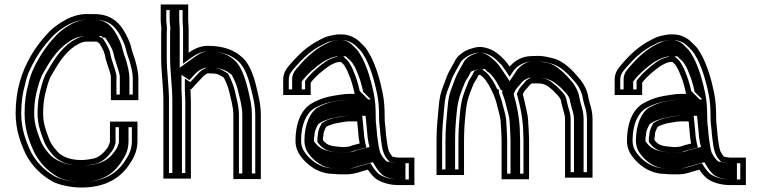

<svg xmlns="http://www.w3.org/2000/svg" viewBox="-20 -769 3406 859"><path d="M599 -321V-419C599 -448.5 590.7 -477.5 584 -502C580.1 -516.4 572 -534 569 -549C564.7 -567.6 560.8 -579.1 553 -596C525.5 -655.5 488.1 -706 402 -706H365C332.3 -706 301.6 -694.8 278 -683C245.8 -665.4 215.4 -644.8 191 -617C163.4 -587.5 137.1 -552.8 116.5 -516.5C77.9 -448.6 50 -368.4 50 -262C50 -187.4 71.7 -129.7 96 -78C124 -25.1 162.4 12.5 213 42C241.7 58.2 297 70 344 70C451.2 70 521.1 27.8 563 -40C581 -66.3 595 -97.5 595 -138V-225H472V-134C468.4 -124.9 466.8 -116.1 460 -106.5C446.4 -87.2 425 -66.3 400 -60C383.9 -56.8 364.5 -53 344 -53C291.8 -53 251.1 -69.1 229 -100C215 -116 203.1 -133.9 196 -157C184.1 -188.8 173 -218.4 173 -262C173 -288.9 175.4 -315.8 180 -339C186.8 -368.6 194.3 -399.7 206 -425C235.3 -476.3 266.6 -530.7 315 -563C329.3 -571 346.7 -583 368 -583H412C412.7 -582.3 413.3 -582 414 -582C416.7 -580.7 419.7 -578.7 423 -576H424C430.9 -566.3 435.6 -556.7 441 -546C445.8 -536.5 445.4 -532.9 449 -524C454.6 -490.1 469 -463.1 476 -428V-321ZM422.4 -608H368C336.8 -608 314.6 -591.4 302 -584.4C246.2 -547.2 213.4 -488.3 183.8 -436.5C170.4 -407.4 162.7 -375.2 155.6 -344.3C150.3 -318.1 148 -290.6 148 -262C148 -214.3 161 -179.2 172.3 -148.9C181 -121.6 194.6 -101.7 209.4 -84.4C239.2 -44.3 287.9 -28 344 -28C367.5 -28 388.7 -32.2 404.9 -35.5C439.5 -42.4 465.4 -70.9 480.4 -92.1C492.4 -109 493.1 -119.3 497 -129.2V-200H570V-138C570 -103.2 558.3 -77.5 542 -53.6C504.6 6.9 444.5 45 344 45C301 45 247.5 32.7 225.4 20.3C178.6 -7 143.7 -41.6 118.4 -89.2C94.6 -139.9 75 -192.7 75 -262C75 -312.4 81.1 -353.8 92.3 -392C100.8 -434.8 118.2 -468.8 138.2 -504.2C157.8 -538.7 182.6 -571.4 209.6 -600.2C231.6 -625.4 259.3 -644.3 289.6 -660.8C311.7 -671.8 338.1 -681 365 -681H402C475.2 -681 504.1 -642.2 530.3 -585.5C537.5 -569.9 540.7 -560.3 544.5 -543.9C549 -522.7 556.7 -507.2 559.9 -495.4C566.6 -470.7 574 -443.9 574 -419V-346L501 -346V-430.5C493 -470.4 478.5 -498.8 473.7 -528.1C472 -538.1 471.2 -541.5 463.4 -557.2C458.1 -567.8 452.7 -578.8 444.3 -590.5L436.9 -601H431.1C427.1 -603.5 425.4 -605 422.4 -608ZM559 -346V-419C559 -445.6 551.3 -473.1 544.6 -497.8C541.1 -510.5 533.3 -526.8 529.3 -545.7C525.3 -563.2 522 -573 514.6 -589.1C486.4 -650.2 455.6 -681 402 -681H365C347.1 -681 325.2 -674.4 303.6 -663.8C273.7 -647.4 247.9 -629.9 225.8 -604.7C198.9 -575.9 174 -543.1 154.2 -508.1C134.2 -472.9 116.3 -438.2 107.5 -394.2C96.1 -355.3 90 -312.9 90 -262C90 -190.7 110.3 -136.3 134.2 -85.5C160.2 -36.6 194.5 -3.1 240 23.6C258.2 33.6 306.5 45 344 45C430.5 45 486.8 13.9 525.9 -49.4C543 -74.3 555 -100.9 555 -138V-200H512V-130.9C508.3 -121.6 507.3 -111.6 496.6 -96.4C481.9 -75.6 459.1 -47.8 414.9 -36.8C397.5 -32.4 373.5 -28 344 -28C277.9 -28 222.3 -49.4 193.1 -88.9C178.6 -105.7 164.9 -126.1 156.9 -151.8C145.4 -182.4 133 -216 133 -262C133 -290 135.3 -317.2 140.4 -342.3C147.4 -372.9 155 -404.6 167.9 -432.7C197.3 -484.1 228.3 -541.8 285.8 -580.1C296.4 -587.2 321.7 -608 368 -608H434.2L441.2 -601H449.9L460.5 -586.2C468.7 -574.7 473.9 -564.1 479.2 -553.5C485.8 -540.3 485.5 -535.9 488.5 -528.3C493.9 -496.3 508.2 -468.7 516 -429.6V-346Z M824 -533V-633C825 -645.6 822 -662.3 822 -676V-749H699V-676C699 -663.7 702 -650.7 702 -640C701.3 -634 701 -624.7 701 -612V-510C701 -445.5 711 -382 711 -318V30H834V-318C834 -336 832 -353.8 832 -371L835 -369L885 -423C890 -429 901.4 -438 909 -441H910C916.7 -441 924.7 -440.7 934 -440C954.9 -440 968.4 -430.4 981 -422L989 -406C997.2 -387.5 1002.3 -374.1 1007 -353C1013.8 -322.6 1024 -289.8 1024 -254V32H1147V-254C1147 -292.9 1141.1 -319.4 1133.5 -353C1119.9 -413.6 1103.2 -477.5 1063 -513C1027.1 -545.9 978.9 -564 909 -564C875.2 -564 846 -548.9 824 -533ZM727 -638.6V-640C727 -655.1 724 -667.5 724 -676V-724H797V-676C797 -658.4 799.6 -642.4 799 -634V-484.1L838.6 -512.7C858.4 -527 882.8 -539 909 -539C974.7 -539 1015.3 -522.8 1046.3 -494.4C1078.5 -466 1095.4 -408.4 1109.1 -347.5C1116.7 -313.7 1122 -290.2 1122 -254V7H1049V-254C1049 -294.6 1037.8 -329.6 1031.4 -358.4C1026.3 -381.3 1020.1 -397.5 1011.6 -416.7L1000.4 -439.1C985.9 -448.8 966.2 -464.4 934.9 -465C924.9 -465.7 917.4 -466 910 -466H904.2C888.4 -459.7 875.3 -449.9 866.2 -439.5L831.1 -401.6L807 -417.7V-371C807 -351.8 809 -334.1 809 -318V5H736V-318C736 -384.6 726 -448 726 -510V-612C726 -625.4 726.4 -633.1 727 -638.6ZM782 -676V-724H739V-676C739 -666.1 742 -653.4 742 -640V-639.1C741.4 -633.6 741 -625 741 -612V-510C741 -447.1 751 -383.6 751 -318V5H794V-318C794 -334.8 792 -352.6 792 -371V-434.2L827.3 -410.6L850 -435.1C857.7 -444 868.6 -454.5 887.4 -462.1L897.3 -466H910C918.3 -466 926.1 -465.7 936.4 -465C982.8 -463.5 1001.1 -445.1 1016.4 -434.9L1027.4 -413.1C1036.1 -393.3 1041.7 -378.8 1046.6 -356.4C1053.1 -327.1 1064 -292.8 1064 -254V7H1107V-254C1107 -291.2 1101.5 -315.8 1093.9 -349.5C1080.2 -410.2 1061.8 -470.8 1030.2 -498.7C1000.1 -526.3 966.4 -539 909 -539C894.8 -539 874.2 -531.1 854.2 -516.6L784 -465.9V-633.6C784.8 -643.5 782 -659.9 782 -676Z M1370 -344V-399C1391.8 -428.1 1421.4 -451.8 1451 -473L1465 -481C1470.3 -483.7 1475.3 -486 1480 -488C1483.1 -489.6 1494.6 -491.2 1497 -492H1505C1510.5 -486.5 1515.8 -483.4 1520 -477C1526 -466.1 1533.5 -455.4 1538 -442C1550.6 -414.2 1559 -384.8 1566 -352C1566 -350.7 1566.3 -349.7 1567 -349H1544C1518 -349 1498.2 -344.2 1474 -341L1449 -336C1421.6 -329.7 1394.1 -317.9 1372 -305C1325 -275.9 1302 -213.8 1302 -139C1302 -113 1310.9 -89.5 1323 -73C1351.5 -32.3 1403.6 9 1472 9C1480.7 10.3 1493 11 1509 11C1550.4 12.6 1571.4 6.9 1601 -3L1626 -10C1635.8 5.7 1649.2 21.1 1662 31C1686.1 47.6 1722.4 59 1762 59H1834V-64H1762C1755.5 -64 1743 -66.8 1736 -68C1730.3 -73.7 1724.4 -85.4 1720 -92C1714.2 -109.5 1711.4 -131.9 1709 -151L1707 -168C1706.3 -172 1705.7 -180 1705 -192C1702.6 -217.5 1701 -220 1701 -244C1701 -285.9 1699 -317.8 1692 -353C1680 -413.1 1663.3 -468.4 1639 -517L1625 -541C1618.3 -552.3 1610 -562.3 1600 -571L1587 -584C1569.5 -600.4 1540.7 -615 1510 -615H1491C1483 -614.3 1473 -612.7 1461 -610C1437.3 -605.5 1426.8 -598.9 1409 -590C1359.3 -565.1 1319.4 -528.6 1284.5 -488.5C1265.1 -466.3 1247 -447 1247 -413V-344ZM1578 -226C1580 -207.8 1583.2 -169.4 1585 -151L1588 -134C1588 -132 1588.3 -129.7 1589 -127L1558 -119C1551.4 -116.2 1539.7 -112 1531 -112C1527.7 -111.3 1521.3 -111 1512 -111C1500.7 -111.7 1493.3 -112.3 1490 -113C1487.3 -113 1481.7 -113.7 1473 -115L1463 -117C1445.9 -120.4 1434.2 -129.8 1425 -142V-151C1425.7 -154.3 1426.3 -158.3 1427 -163C1427 -174.7 1429.3 -180.3 1434 -191L1439 -201C1445.2 -205.7 1456.8 -209.9 1464 -212L1476 -216C1495.8 -218.8 1521.9 -226 1544 -226ZM1472 -16C1414.2 -16 1368.9 -51.1 1343.3 -87.6C1334 -100.3 1327 -118.5 1327 -139C1327 -209.9 1349.5 -261.3 1384.9 -283.6C1405 -295.2 1430.7 -306 1454.3 -311.6L1478.1 -316.3C1504.1 -319.9 1521.3 -324 1544 -324H1627.4L1589.4 -361.9C1582.2 -394.8 1573.9 -423 1561.3 -451.2C1555.4 -468.1 1546.9 -480.1 1541.9 -489.1C1535.5 -500.5 1525 -507.4 1522.7 -509.7L1515.4 -517H1492.9C1480.5 -512.9 1463.6 -508.3 1453.2 -503L1437.5 -494.1C1404.2 -470.3 1371.4 -442.6 1345 -407.3V-369L1272 -369V-413C1272 -436.7 1283 -448.7 1303.4 -472.1C1337.1 -510.8 1374.5 -544.8 1420.2 -567.6C1439.6 -577.3 1444.9 -581.5 1466.1 -585.5C1477.6 -588.1 1486.4 -589.4 1492.1 -590H1510C1532.9 -590 1556.7 -577.9 1569.6 -566L1583 -552.7C1591.1 -545.6 1598 -537.5 1603.4 -528.4L1617 -505.1C1639.8 -459.2 1655.8 -406.4 1667.5 -348.1C1674.1 -315 1676 -285.2 1676 -244C1676 -218.9 1677.9 -212.7 1680.1 -190.1C1680.8 -176.5 1681.4 -169.8 1682.2 -164.5L1684.2 -148C1689.1 -108.9 1692.7 -76 1718.3 -50.3L1724 -44.7C1735.5 -42.7 1745.2 -39 1762 -39H1809V34H1762C1727.4 34 1695.9 23.6 1676.7 10.8C1667.2 3.3 1655.4 -10.1 1647.2 -23.2L1637.3 -39.1L1593.7 -26.9C1564.2 -17.1 1549.5 -12.5 1509.5 -14C1490.2 -14 1482.2 -16 1472 -16ZM1600.4 -251H1544C1515.7 -251 1488.9 -243.1 1470.2 -240.4L1456.6 -235.9C1444.8 -232.4 1431.1 -226.3 1419.3 -217.5L1411.4 -201.7C1406.8 -191.4 1402.4 -179.2 1402 -164.9C1401.2 -159.2 1400.8 -157.6 1400 -153.5V-133.7C1413.8 -115.3 1429.9 -98.1 1458.1 -92.5L1468.6 -90.4C1486.9 -87.6 1491.6 -87.2 1511.3 -86H1512C1520.9 -86 1527.6 -86.3 1533.4 -87C1548.9 -88 1557.8 -91.9 1566 -95.2L1619.3 -109L1613.3 -133.1C1613.1 -133.8 1613 -134.3 1613 -134.3V-136.2L1609.8 -154.4C1607.8 -174.3 1604.9 -209.9 1602.8 -228.8ZM1509 -14H1510.2C1544.9 -12.6 1554.4 -15.8 1583.4 -25.5L1648 -43.5L1663.3 -19.1C1671.6 -5.7 1683.6 7.7 1692.4 14.7C1709 25.8 1735 34 1762 34H1794V-39H1762C1741.6 -39 1730.2 -43.1 1725.7 -43.8L1710.4 -46.4L1702.1 -54.7C1690 -66.9 1686.3 -77.6 1681.6 -84.6C1674.8 -104.9 1671.6 -129 1669.1 -149.1L1667.1 -165.8C1666.4 -170.6 1665.8 -177.8 1665 -190.8C1662.8 -214.4 1661 -219.3 1661 -244C1661 -285.5 1659.1 -316 1652.3 -349.9C1640.5 -408.9 1624.7 -461.6 1601.1 -509L1587.4 -532.4C1581.7 -542.2 1574.7 -550.2 1566.8 -557L1553.4 -570.4C1540.3 -582.5 1520.3 -590 1510 -590H1494.1C1468.1 -586.9 1458.7 -582.8 1434 -570.5C1391 -549 1353.4 -515.3 1319.6 -476.5C1299.7 -453.6 1287 -440.9 1287 -413V-369L1330 -369V-404.6C1356 -439.2 1389.1 -466.8 1422.4 -490.5L1439 -500C1446.6 -503.8 1447.8 -504.5 1458.6 -509.1C1471.8 -514.3 1478.3 -514.1 1487 -517H1527.2L1538.9 -505.2C1541.3 -502.9 1549.7 -497.5 1556.9 -486.6C1563.5 -476.7 1570.6 -465.8 1576.9 -448C1589.5 -419.9 1597.8 -391.2 1605 -358.1L1639.2 -324H1544C1526.4 -324 1512.1 -320.7 1484.4 -316.8L1462.1 -312.4C1441.8 -307.5 1417.4 -297.2 1399.7 -287C1367.4 -266.5 1342 -211.6 1342 -139C1342 -116.4 1349.9 -96.4 1359.5 -83.2C1386.7 -44.3 1431 -16 1472 -16H1476.9C1485.1 -14.7 1490.4 -14 1509 -14ZM1615.3 -251 1617.9 -227.7C1620 -209.1 1623 -172.4 1624.9 -153.1L1628 -135.4V-134C1628 -133.7 1628.1 -132.6 1628.5 -130.9L1633.4 -111.4L1576.8 -96.8C1569.1 -93.8 1560.2 -89.1 1536.7 -87.1C1529.3 -86.3 1520.9 -86 1512 -86H1510.1C1490.5 -87.2 1480.4 -88.1 1462.1 -90.9L1450.8 -93.2C1413.7 -100.6 1398.3 -118.8 1385 -136.4V-152.6C1385.8 -156.3 1386.2 -158.8 1387 -164.2C1387.2 -177.2 1390.7 -187 1395.6 -198.1L1403.2 -213.2C1417 -223.6 1431.4 -229.9 1446.3 -234.4L1461.9 -239.6C1480 -242.2 1505.7 -251 1544 -251Z M2343 -229C2342.3 -242.3 2339.7 -259 2335 -279C2328.2 -306.3 2326.1 -322 2319 -347L2324 -358C2327.8 -363.8 2338.8 -375.8 2342 -379C2346.3 -384 2351.5 -391.8 2358 -395C2359.3 -395 2360.7 -395.3 2362 -396H2387C2408 -396 2423 -390.2 2435 -380C2449.9 -368.9 2457.1 -362.4 2468 -350C2476.6 -341.4 2491 -326.7 2491 -311C2492.3 -305.7 2494 -299.3 2496 -292C2500.1 -271.4 2508 -257 2508 -235V26H2631V-235C2631 -264.7 2625.2 -285.7 2618 -309L2615 -321C2613.7 -326.3 2612.7 -331 2612 -335C2607 -365.1 2593.1 -391.6 2577 -412C2545.1 -450.3 2503 -499.3 2446 -510C2429.3 -514.5 2408.6 -519 2387 -519C2379 -519 2368.3 -518.7 2355 -518C2316.1 -516.8 2283.6 -497.7 2265 -476C2263 -474.7 2261.3 -473 2260 -471C2254.7 -479 2249.3 -486.3 2244 -493C2215.8 -524 2183.1 -556.2 2128 -559C2116.7 -559 2104 -556.7 2090 -552C2057.1 -543 2026.5 -521.2 2014 -494C2012 -489.3 2009 -484 2005 -478C1996.4 -460.8 1986.8 -446 1979 -427L1967 -394C1951.6 -354.5 1946.8 -339.9 1942 -284C1936.7 -228.1 1933 -189.7 1933 -135V14H2056V-135C2056 -185.8 2058.6 -219.2 2064 -272C2069.8 -322.8 2079.6 -347 2095 -384C2098.7 -396.8 2106.2 -406.4 2113 -417L2121 -433C2122.3 -433.7 2123.7 -434 2125 -434C2125.7 -434.7 2126.3 -435 2127 -435C2130.9 -431.1 2136.9 -428.1 2140 -425C2158.9 -406.1 2173.1 -379.1 2185 -353L2184 -351L2187 -350C2187 -349.3 2187.3 -348.3 2188 -347C2194.6 -331.3 2200.9 -312 2205 -293C2208.2 -279.3 2220 -240.5 2220 -224L2222 -192C2222.7 -183.3 2223 -175.7 2223 -169C2223.7 -161 2224 -152.7 2224 -144V33H2347V-144C2347 -153.3 2346.7 -162.3 2346 -171C2346 -189.7 2343 -211 2343 -229ZM2321 -171V-170C2321.6 -161.7 2322 -153.1 2322 -144V8H2249V-144C2249 -152.6 2248.5 -163.7 2248 -170C2247.9 -179.1 2247.6 -185.2 2246.9 -193.7L2245 -224.9C2244.5 -249.9 2232.3 -286.3 2229.4 -298.5C2225.3 -317.8 2218.4 -338.7 2212 -354.4V-368L2204.4 -370.5C2192.3 -396.3 2178.5 -421.8 2157.7 -442.7C2150.2 -450.2 2145.2 -452.2 2144.7 -452.7L2137.4 -460H2127C2116.5 -457.4 2109.8 -455.4 2102.4 -451.6L2091.2 -429.4C2085 -419.7 2076.9 -409.5 2071.4 -392.3C2055.9 -355 2045.2 -327.5 2039.1 -274.7C2033.7 -221.4 2031 -186.7 2031 -135V-11H1958V-135C1958 -188.6 1961.5 -225.4 1966.9 -281.8C1971.6 -337.5 1974.8 -345.2 1990.4 -385.2L2002.3 -418C2009.2 -434.4 2017.9 -448.2 2026.7 -465.4C2032 -473.7 2034.1 -477.8 2036.9 -484C2048.1 -507.6 2089.2 -533.6 2127.4 -534C2171.9 -531.4 2198.2 -506.1 2225 -476.8C2229.7 -470.8 2234.4 -464.4 2239.2 -457.1L2260 -425.9L2280 -456L2281.7 -457.1C2297 -474.9 2322.3 -492 2356 -493C2369.6 -493.7 2379.5 -494 2387 -494C2405.6 -494 2424.6 -489.9 2440.4 -485.6C2486.8 -476.9 2525.4 -434.9 2557.6 -396.3C2571.9 -377.8 2583.2 -355.8 2587.3 -330.9C2588.2 -326 2589.3 -320.8 2590.7 -314.9L2593.9 -302.3C2601 -279.2 2606 -261.5 2606 -235V1H2533V-235C2533 -263.5 2523.7 -281.1 2520.5 -296.9C2519.3 -302.9 2516.7 -311.5 2515.9 -314.6C2513.8 -342.6 2492.9 -360.5 2486.3 -367.1C2474.7 -380.2 2464.3 -389.2 2450.6 -399.5C2433.5 -413.8 2412.3 -421 2387 -421H2356.1L2354.1 -420H2352.1L2346.8 -417.4C2332.5 -410.2 2326.1 -399 2323.5 -395.9C2317.3 -389.4 2308.4 -379.6 2302.1 -370.2L2292.4 -349C2306.5 -299.7 2321 -232.6 2321 -171ZM2306 -170.4V-171C2306 -233.6 2292.4 -297.9 2278 -348.3L2286.2 -366.3C2292.2 -375.3 2300.9 -384.8 2307.2 -391.4C2309.7 -394.3 2313.8 -404.9 2333 -414.5L2344 -420H2346L2348 -421H2387C2420.8 -421 2448.8 -410.2 2466.5 -395.4C2480 -385.3 2491.4 -375.3 2502.5 -362.6C2510.7 -354.4 2529.7 -336.6 2530.9 -313.2C2532.2 -308.2 2533.5 -303.4 2535.6 -295.7C2539.3 -276.8 2548 -261.5 2548 -235V1H2591V-235C2591 -262.9 2586 -280.6 2578.6 -304.7L2575.5 -317.1C2574.1 -322.8 2573 -327.8 2572.2 -332.4C2567.8 -359.2 2555.5 -382.5 2541.3 -400.7C2508.5 -440.1 2467.2 -479.9 2434.5 -486.1C2418.9 -489 2401.5 -494 2387 -494C2380.3 -494 2371.7 -493.8 2357.6 -493C2336.1 -492.4 2313.4 -479.5 2297.8 -461.3L2296.1 -460.2L2260 -406L2223.1 -461.4C2218.1 -468.8 2214 -474.5 2208.7 -481.2C2180.3 -512.4 2155.2 -531.8 2126.7 -534C2124 -533.8 2117.6 -532.9 2108.8 -529.9C2087.3 -522.8 2063.3 -510.1 2052.6 -487.4C2050.1 -481.8 2047.3 -476.5 2042.6 -469.5C2034 -452.4 2025 -438.1 2017.9 -421.1L2005.9 -388.3C1990.3 -348.4 1986.7 -338.6 1981.9 -282.6C1976.6 -226.4 1973 -189 1973 -135V-11H2016V-135C2016 -186.4 2018.6 -220.6 2024.1 -273.7C2030 -325.7 2040.5 -352.4 2055.9 -389.4C2060.8 -404.9 2069.3 -416.1 2075.3 -425.4L2086.5 -447.7L2096 -452.5C2099.6 -454.3 2120.4 -458.3 2127 -460H2149.2L2160.8 -448.3C2161.4 -447.9 2166.4 -445.8 2173.9 -438.3C2194.9 -417.3 2208.1 -392.6 2220 -367.3L2227 -365V-352.6C2233.7 -336.4 2240.4 -316 2244.6 -296.5C2247.6 -283.8 2259.7 -246.4 2260 -224.5L2262 -193.1C2262.6 -184.5 2263 -177.7 2263 -169.7C2263.7 -161.4 2264 -152.8 2264 -144V8H2307V-144C2307 -153.2 2306.6 -162 2306 -170.4Z M2853 -344V-399C2874.8 -428.1 2904.4 -451.8 2934 -473L2948 -481C2953.3 -483.7 2958.3 -486 2963 -488C2966.1 -489.6 2977.6 -491.2 2980 -492H2988C2993.5 -486.5 2998.8 -483.4 3003 -477C3009 -466.1 3016.5 -455.4 3021 -442C3033.6 -414.2 3042 -384.8 3049 -352C3049 -350.7 3049.3 -349.7 3050 -349H3027C3001 -349 2981.2 -344.2 2957 -341L2932 -336C2904.6 -329.7 2877.1 -317.9 2855 -305C2808 -275.9 2785 -213.8 2785 -139C2785 -113 2793.9 -89.5 2806 -73C2834.5 -32.3 2886.6 9 2955 9C2963.7 10.3 2976 11 2992 11C3033.4 12.6 3054.4 6.9 3084 -3L3109 -10C3118.8 5.7 3132.2 21.1 3145 31C3169.1 47.6 3205.4 59 3245 59H3317V-64H3245C3238.5 -64 3226 -66.8 3219 -68C3213.3 -73.7 3207.4 -85.4 3203 -92C3197.2 -109.5 3194.4 -131.9 3192 -151L3190 -168C3189.3 -172 3188.7 -180 3188 -192C3185.6 -217.5 3184 -220 3184 -244C3184 -285.9 3182 -317.8 3175 -353C3163 -413.1 3146.3 -468.4 3122 -517L3108 -541C3101.3 -552.3 3093 -562.3 3083 -571L3070 -584C3052.5 -600.4 3023.7 -615 2993 -615H2974C2966 -614.3 2956 -612.7 2944 -610C2920.3 -605.5 2909.8 -598.9 2892 -590C2842.3 -565.1 2802.4 -528.6 2767.5 -488.5C2748.1 -466.3 2730 -447 2730 -413V-344ZM3061 -226C3063 -207.8 3066.2 -169.4 3068 -151L3071 -134C3071 -132 3071.3 -129.7 3072 -127L3041 -119C3034.4 -116.2 3022.7 -112 3014 -112C3010.7 -111.3 3004.3 -111 2995 -111C2983.7 -111.7 2976.3 -112.3 2973 -113C2970.3 -113 2964.7 -113.7 2956 -115L2946 -117C2928.9 -120.4 2917.2 -129.8 2908 -142V-151C2908.7 -154.3 2909.3 -158.3 2910 -163C2910 -174.7 2912.3 -180.3 2917 -191L2922 -201C2928.2 -205.7 2939.8 -209.9 2947 -212L2959 -216C2978.8 -218.8 3004.9 -226 3027 -226ZM2955 -16C2897.2 -16 2851.9 -51.1 2826.3 -87.6C2817 -100.3 2810 -118.5 2810 -139C2810 -209.9 2832.5 -261.3 2867.9 -283.6C2888 -295.2 2913.7 -306 2937.3 -311.6L2961.1 -316.3C2987.1 -319.9 3004.3 -324 3027 -324H3110.4L3072.4 -361.9C3065.2 -394.8 3056.9 -423 3044.3 -451.2C3038.4 -468.1 3029.9 -480.1 3024.9 -489.1C3018.5 -500.5 3008 -507.4 3005.7 -509.7L2998.4 -517H2975.9C2963.5 -512.9 2946.6 -508.3 2936.2 -503L2920.5 -494.1C2887.2 -470.3 2854.4 -442.6 2828 -407.3V-369L2755 -369V-413C2755 -436.7 2766 -448.7 2786.4 -472.1C2820.1 -510.8 2857.5 -544.8 2903.2 -567.6C2922.6 -577.3 2927.9 -581.5 2949.1 -585.5C2960.6 -588.1 2969.4 -589.4 2975.1 -590H2993C3015.9 -590 3039.7 -577.9 3052.6 -566L3066 -552.7C3074.1 -545.6 3081 -537.5 3086.4 -528.4L3100 -505.1C3122.8 -459.2 3138.8 -406.4 3150.5 -348.1C3157.1 -315 3159 -285.2 3159 -244C3159 -218.9 3160.9 -212.7 3163.1 -190.1C3163.8 -176.5 3164.4 -169.8 3165.2 -164.5L3167.2 -148C3172.1 -108.9 3175.7 -76 3201.3 -50.3L3207 -44.7C3218.5 -42.7 3228.2 -39 3245 -39H3292V34H3245C3210.4 34 3178.9 23.6 3159.7 10.8C3150.2 3.3 3138.4 -10.1 3130.2 -23.2L3120.3 -39.1L3076.7 -26.9C3047.2 -17.1 3032.5 -12.5 2992.5 -14C2973.2 -14 2965.2 -16 2955 -16ZM3083.4 -251H3027C2998.7 -251 2971.9 -243.1 2953.2 -240.4L2939.6 -235.9C2927.8 -232.4 2914.1 -226.3 2902.3 -217.5L2894.4 -201.7C2889.8 -191.4 2885.4 -179.2 2885 -164.9C2884.2 -159.2 2883.8 -157.6 2883 -153.5V-133.7C2896.8 -115.3 2912.9 -98.1 2941.1 -92.5L2951.6 -90.4C2969.9 -87.6 2974.6 -87.2 2994.3 -86H2995C3003.9 -86 3010.6 -86.3 3016.4 -87C3031.9 -88 3040.8 -91.9 3049 -95.2L3102.3 -109L3096.3 -133.1C3096.1 -133.8 3096 -134.3 3096 -134.3V-136.2L3092.8 -154.4C3090.8 -174.3 3087.9 -209.9 3085.8 -228.8ZM2992 -14H2993.2C3027.9 -12.6 3037.4 -15.8 3066.4 -25.5L3131 -43.5L3146.3 -19.1C3154.6 -5.7 3166.6 7.7 3175.4 14.7C3192 25.8 3218 34 3245 34H3277V-39H3245C3224.6 -39 3213.2 -43.1 3208.7 -43.8L3193.4 -46.4L3185.1 -54.7C3173 -66.9 3169.3 -77.6 3164.6 -84.6C3157.8 -104.9 3154.6 -129 3152.1 -149.1L3150.1 -165.8C3149.4 -170.6 3148.8 -177.8 3148 -190.8C3145.8 -214.4 3144 -219.3 3144 -244C3144 -285.5 3142.1 -316 3135.3 -349.9C3123.5 -408.9 3107.7 -461.6 3084.1 -509L3070.4 -532.4C3064.7 -542.2 3057.7 -550.2 3049.8 -557L3036.4 -570.4C3023.3 -582.5 3003.3 -590 2993 -590H2977.1C2951.1 -586.9 2941.7 -582.8 2917 -570.5C2874 -549 2836.4 -515.3 2802.6 -476.5C2782.7 -453.6 2770 -440.9 2770 -413V-369L2813 -369V-404.6C2839 -439.2 2872.1 -466.8 2905.4 -490.5L2922 -500C2929.6 -503.8 2930.8 -504.5 2941.6 -509.1C2954.8 -514.3 2961.3 -514.1 2970 -517H3010.2L3021.9 -505.2C3024.3 -502.9 3032.7 -497.5 3039.9 -486.6C3046.5 -476.7 3053.6 -465.8 3059.9 -448C3072.5 -419.9 3080.8 -391.2 3088 -358.1L3122.2 -324H3027C3009.4 -324 2995.1 -320.7 2967.4 -316.8L2945.1 -312.4C2924.8 -307.5 2900.4 -297.2 2882.7 -287C2850.4 -266.5 2825 -211.6 2825 -139C2825 -116.4 2832.9 -96.4 2842.5 -83.2C2869.7 -44.3 2914 -16 2955 -16H2959.9C2968.1 -14.7 2973.4 -14 2992 -14ZM3098.3 -251 3100.9 -227.7C3103 -209.1 3106 -172.4 3107.9 -153.1L3111 -135.4V-134C3111 -133.7 3111.1 -132.6 3111.5 -130.9L3116.4 -111.4L3059.8 -96.8C3052.1 -93.8 3043.2 -89.1 3019.7 -87.1C3012.3 -86.3 3003.9 -86 2995 -86H2993.1C2973.5 -87.2 2963.4 -88.1 2945.1 -90.9L2933.8 -93.2C2896.7 -100.6 2881.3 -118.8 2868 -136.4V-152.6C2868.8 -156.3 2869.2 -158.8 2870 -164.2C2870.2 -177.2 2873.7 -187 2878.6 -198.1L2886.2 -213.2C2900 -223.6 2914.4 -229.9 2929.3 -234.4L2944.9 -239.6C2963 -242.2 2988.7 -251 3027 -251Z"/></svg>

Font: Tape
Style: Regular
Weight: 500
Foundry: Cannot Into Space Fonts
Version: Version 0.97